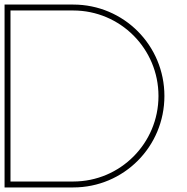

<svg xmlns="http://www.w3.org/2000/svg" viewBox="-20 -821 821 842"><path d="M301 -775C508 -775 675 -607 675 -400C675 -193 508 -25 301 -25H26V-775ZM0 -801V1H301C523 1 701 -178 701 -400C701 -622 523 -801 301 -801Z"/></svg>

Font: MintSans
Style: ExtraLight
Weight: 200
Version: Version 1.0